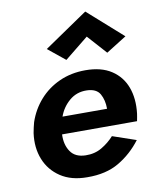

<svg xmlns="http://www.w3.org/2000/svg" viewBox="-83 -796 706 870"><g transform="rotate(-10 269.5 -361.5)"><path d="M356 -619 247 -531 168 -595 369 -732 529 -590 435 -531ZM498 -118Q455 -61 395 -25.5Q335 10 248 9Q175 9 126 -23.5Q77 -56 55.5 -110Q34 -164 43 -230Q45 -243 48 -255Q51 -267 54 -279Q73 -335 111 -378Q149 -421 203 -445.5Q257 -470 323 -470Q396 -470 442.5 -439.5Q489 -409 508.5 -356.5Q528 -304 520 -236Q519 -229 517.5 -220.5Q516 -212 514 -202H169Q167 -155 188.5 -123Q210 -91 258 -90Q300 -89 333 -108.5Q366 -128 390 -155ZM313 -379Q267 -380 233.5 -351.5Q200 -323 185 -281H390Q390 -321 374 -349.5Q358 -378 313 -379Z"/></g></svg>

Font: Von Semi
Style: Italic
Weight: 600
Version: Version 4.000; ttfautohint (v1.8.4.7-5d5b)